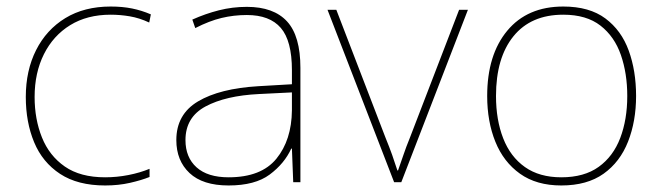

<svg xmlns="http://www.w3.org/2000/svg" viewBox="-20 -558 2028 588"><path d="M302 10Q218 10 164 -25.5Q110 -61 84.5 -122.5Q59 -184 59 -261Q59 -342 90.5 -404.5Q122 -467 180 -502.5Q238 -538 319 -538Q355 -538 384.5 -532Q414 -526 442 -514L437 -489Q407 -503 377.5 -508Q348 -513 319 -513Q247 -513 195 -481Q143 -449 114.5 -392Q86 -335 86 -261Q86 -193 108.5 -137Q131 -81 178.5 -48Q226 -15 302 -15Q338 -15 373.5 -22Q409 -29 438 -41V-16Q413 -6 378 2Q343 10 302 10Z M736 -537Q818 -537 859 -492.5Q900 -448 900 -350V0H878L874 -103H872Q851 -57 806 -23.5Q761 10 680 10Q601 10 560.5 -28Q520 -66 520 -129Q520 -208 586.5 -247.5Q653 -287 771 -294L874 -300V-343Q874 -433 840 -472.5Q806 -512 736 -512Q696 -512 658.5 -503Q621 -494 578 -472L569 -498Q609 -516 650.5 -526.5Q692 -537 736 -537ZM773 -270Q671 -265 609.5 -232Q548 -199 548 -129Q548 -76 582 -45.5Q616 -15 680 -15Q780 -15 826.5 -72Q873 -129 874 -220V-275Z M1187 0 983 -528H1010L1160 -138Q1173 -106 1181 -83.5Q1189 -61 1197 -36H1199Q1208 -61 1215.5 -83.5Q1223 -106 1236 -138L1386 -528H1413L1209 0Z M1928 -264Q1928 -187 1903.5 -124.5Q1879 -62 1828.5 -26Q1778 10 1699 10Q1623 10 1572.5 -26Q1522 -62 1497 -124Q1472 -186 1472 -264Q1472 -390 1533.5 -464Q1595 -538 1705 -538Q1785 -538 1834 -501.5Q1883 -465 1905.5 -403Q1928 -341 1928 -264ZM1499 -264Q1499 -191 1521 -134.5Q1543 -78 1587.5 -46.5Q1632 -15 1699 -15Q1769 -15 1813.5 -47Q1858 -79 1879.5 -135.5Q1901 -192 1901 -264Q1901 -333 1881.5 -389.5Q1862 -446 1819 -479.5Q1776 -513 1705 -513Q1606 -513 1552.5 -447Q1499 -381 1499 -264Z"/></svg>

Font: Noto Sans Thin
Style: Regular
Weight: 100
Designer: Monotype Design Team
Foundry: Monotype Imaging Inc.
Version: Version 2.007